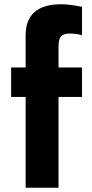

<svg xmlns="http://www.w3.org/2000/svg" viewBox="-20 -879 429 899"><path d="M254 -660V-563H364V-425H254V0H100V-425H32V-563H100V-713Q100 -859 267 -859Q306 -859 364 -847V-714Q338 -722 307 -722Q277 -722 265.5 -708.5Q254 -695 254 -660Z"/></svg>

Font: Biryani ExtraBold
Style: Regular
Weight: 800
Designer: Dan Reynolds and Mathieu Reguer
Foundry: Dan Reynolds and Mathieu Reguer
Version: Version 1.004; ttfautohint (v1.1) -l 5 -r 5 -G 72 -x 0 -D la